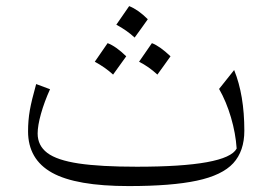

<svg xmlns="http://www.w3.org/2000/svg" viewBox="-20 -610 900 635"><path d="M762.7 -118.7Q759.3 -169.4 743.9 -221.7Q728.5 -273.9 704.6 -315.9L754.4 -378.4Q788.1 -295.4 788.1 -177.7Q788.1 -110.4 751.5 -70.3Q714.8 -30.3 631.1 -12.5Q547.4 5.4 405.8 5.4Q231.4 5.4 152.1 -38.8Q72.8 -83 72.8 -175.8Q72.8 -211.9 78.6 -245.1Q84.5 -278.3 99.6 -332L145.5 -314.9Q126.5 -272.9 115.5 -233.6Q104.5 -194.3 104.5 -168.5Q104.5 -128.4 136.5 -104.2Q168.5 -80.1 240.5 -69.3Q312.5 -58.6 432.6 -58.6Q731 -58.6 762.7 -118.7ZM439.9 -405.8Q444.3 -411.6 482.4 -467.3Q507.8 -458 543.9 -423.8Q533.7 -409.2 522.7 -394Q511.7 -378.9 500.5 -363.3Q472.2 -389.6 439.9 -405.8ZM354 -363.3Q328.1 -387.2 293.5 -405.8Q315.4 -437.5 335.9 -467.3Q363.3 -457 397.5 -423.8Q382.8 -402.8 354 -363.3ZM364.7 -528.3Q369.6 -535.2 407.2 -589.8Q437 -578.1 468.8 -546.4Q458 -531.2 448 -517.1Q438 -502.9 425.3 -485.8Q399.4 -509.8 364.7 -528.3Z"/></svg>

Font: Pinar DS1 Light
Style: Regular
Weight: 300
Designer: Amin Abedi
Version: Version 3.000